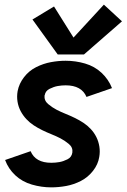

<svg xmlns="http://www.w3.org/2000/svg" viewBox="-20 -800 546 828"><path d="M229 -565 120 -716 213 -772 297 -638 428 -780 506 -708 342 -565ZM201 8Q159 8 117.5 -4Q76 -16 46 -44Q16 -72 2 -110L112 -148Q133 -98 201 -98Q219 -98 236 -101Q253 -104 271 -113Q289 -122 292 -142Q295 -164 277 -179Q259 -194 240.5 -203.5Q222 -213 202 -221Q182 -229 162.5 -238.5Q143 -248 125.5 -259.5Q108 -271 93.5 -286.5Q79 -302 69 -321Q59 -340 55.5 -362Q52 -384 56 -407Q62 -439 83.5 -467Q105 -495 136 -510.5Q167 -526 199.5 -532Q232 -538 263 -538Q306 -538 347 -526Q388 -514 418 -486Q448 -458 463 -420L353 -382Q332 -432 263 -432Q246 -432 229 -429Q212 -426 194 -417Q176 -408 173 -390L172 -388Q170 -366 188 -351Q206 -336 224.5 -326.5Q243 -317 263 -309Q283 -301 302.5 -291.5Q322 -282 339.5 -270.5Q357 -259 371.5 -243.5Q386 -228 395.5 -209Q405 -190 408.5 -168Q412 -146 408 -123Q403 -91 381 -63Q359 -35 328.5 -19.5Q298 -4 265.5 2Q233 8 201 8Z"/></svg>

Font: Iosevka SS08
Style: Bold Italic
Weight: 700
Italic angle: -10°
Monospace: yes
Designer: Belleve Invis
Foundry: Belleve Invis
Version: 2.1.0; ttfautohint (v1.8.2)